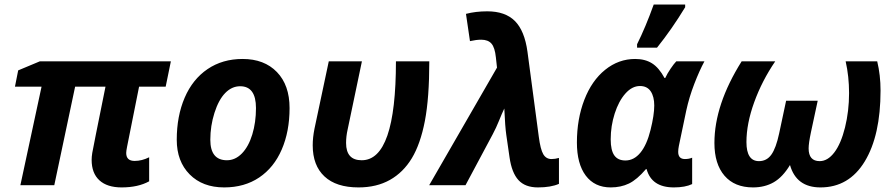

<svg xmlns="http://www.w3.org/2000/svg" viewBox="-20 -816 3944 846"><path d="M573.2 -106.9Q605 -106.9 637.2 -123V-17.1Q588.4 9.8 516.1 9.8Q452.1 9.8 418 -21.5Q383.8 -52.7 383.8 -111.8Q383.8 -125 386.5 -142.1Q389.2 -159.2 444.8 -434.1H311L219.2 0H69.8L163.1 -434.1H45.9L60.1 -505.9L155.8 -545.9H732.9L710 -434.1H592.8L540 -169.9Q536.1 -150.4 536.1 -142.1Q536.1 -106.9 573.2 -106.9Z M1107.9 -339.8Q1107.9 -436 1038.1 -436Q1001.5 -436 972.4 -406.2Q943.4 -376.5 925 -318.8Q906.7 -261.2 906.7 -200.2Q906.7 -109.9 980 -109.9Q1016.6 -109.9 1045.9 -139.9Q1075.2 -169.9 1091.6 -223.4Q1107.9 -276.9 1107.9 -339.8ZM1255.9 -339.8Q1255.9 -236.8 1221.4 -157.2Q1187 -77.6 1122.1 -33.9Q1057.1 9.8 967.8 9.8Q872.6 9.8 815.7 -47.6Q758.8 -105 758.8 -200.2Q758.8 -304.2 793.7 -385.5Q828.6 -466.8 894.5 -511.5Q960.4 -556.2 1048.8 -556.2Q1144.5 -556.2 1200.2 -498.5Q1255.9 -440.9 1255.9 -339.8Z M1559.6 9.8Q1461.4 9.8 1409.7 -38.6Q1357.9 -86.9 1357.9 -175.8Q1357.9 -210 1365.7 -249L1428.7 -545.9H1574.7L1511.7 -245.1Q1504.9 -215.3 1504.9 -186Q1504.9 -109.9 1573.7 -109.9Q1724.6 -109.9 1724.6 -545.9H1871.6Q1871.6 -384.3 1852.1 -283Q1832.5 -181.6 1794.7 -118.9Q1756.8 -56.2 1698 -23.2Q1639.2 9.8 1559.6 9.8Z M2169.9 -518.1 2165 -563Q2160.6 -606 2145.8 -623.5Q2130.9 -641.1 2100.1 -641.1Q2078.6 -641.1 2050.8 -634.8L2033.2 -754.9Q2075.7 -766.1 2127 -766.1Q2206.1 -766.1 2248.8 -723.4Q2291.5 -680.7 2304.2 -587.9L2354 -213.9Q2361.3 -157.7 2373.8 -136.5Q2386.2 -115.2 2410.2 -115.2Q2425.8 -115.2 2442.9 -120.1V-5.9Q2407.2 9.8 2350.1 9.8Q2293.9 9.8 2264.4 -22.5Q2234.9 -54.7 2225.1 -123L2210.9 -221.2Q2205.6 -256.8 2202.1 -337.9Q2190.9 -314.5 2178.7 -283.9Q2166.5 -253.4 2150.9 -224.1L2031.2 0H1871.1Z M2911.1 -472.2Q2920.4 -492.2 2934.8 -513.4Q2949.2 -534.7 2960 -545.9H3084Q3062 -505.4 3039.3 -446.5Q3016.6 -387.7 3003.9 -329.1L2971.2 -172.9Q2968.3 -158.2 2968.3 -147Q2968.3 -115.2 2998 -115.2Q3015.6 -115.2 3029.8 -121.1V-4.9Q2999 9.8 2949.2 9.8Q2851.1 9.8 2829.1 -70.8H2826.2Q2786.6 -24.4 2751.2 -7.3Q2715.8 9.8 2670.9 9.8Q2600.1 9.8 2561 -42.2Q2522 -94.2 2522 -188Q2522 -291.5 2554.7 -376.2Q2587.4 -460.9 2646.5 -508.5Q2705.6 -556.2 2778.8 -556.2Q2822.3 -556.2 2852.8 -537.1Q2883.3 -518.1 2908.2 -472.2ZM2735.8 -108.9Q2773.4 -108.9 2801.8 -143.3Q2830.1 -177.7 2846.4 -243.4Q2862.8 -309.1 2862.8 -351.1Q2862.8 -390.1 2847.2 -413.6Q2831.5 -437 2799.8 -437Q2765.1 -437 2735.6 -403.8Q2706.1 -370.6 2688.5 -315.7Q2670.9 -260.7 2670.9 -202.1Q2670.9 -153.8 2686.8 -131.3Q2702.6 -108.9 2735.8 -108.9ZM2787.1 -621.1Q2824.2 -695.3 2860.4 -795.9H2999V-784.2Q2940.4 -687.5 2875 -606H2787.1Z M3297.9 9.8Q3216.8 9.8 3172.4 -41.7Q3127.9 -93.3 3127.9 -186Q3127.9 -355 3248 -545.9H3396Q3337.4 -460 3303.2 -365.5Q3269 -271 3269 -189.9Q3269 -106 3324.2 -106Q3358.4 -106 3378.9 -134.8Q3399.4 -163.6 3413.1 -228L3443.8 -372.1H3583Q3563 -279.8 3553 -232.2Q3543 -184.6 3543 -162.1Q3543 -106 3591.8 -106Q3627 -106 3656.2 -144.3Q3685.5 -182.6 3703.4 -254.6Q3721.2 -326.7 3721.2 -405.8Q3721.2 -479.5 3706.1 -545.9H3845.2Q3859.9 -484.9 3859.9 -417Q3859.9 -219.2 3790.3 -104.7Q3720.7 9.8 3595.2 9.8Q3488.8 9.8 3460.9 -88.9Q3428.7 -35.6 3389.2 -12.9Q3349.6 9.8 3297.9 9.8Z"/></svg>

Font: Zoram GWebM
Style: Bold Italic
Weight: 700
Italic angle: -12°
Foundry: Ascender Corporation
Version: Version 1.000